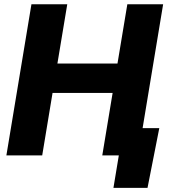

<svg xmlns="http://www.w3.org/2000/svg" viewBox="-20 -748 819 924"><path d="M10.7 0 131.3 -727.5H303.7L256.3 -442.4H545.4L592.8 -727.5H765.1L644.5 0H472.2L522 -300.8H232.9L183.1 0ZM525.9 156.2 551.8 0H507.3L529.3 -131.3H746.6L689.9 156.2Z"/></svg>

Font: Inter 16pt ExtraBold
Style: Italic
Weight: 800
Italic angle: -9.3988°
Version: Version 4.001;git-66647c0bb